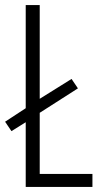

<svg xmlns="http://www.w3.org/2000/svg" viewBox="-22 -734 403 754"><path d="M79 0V-254L23 -219L-2 -256L79 -309V-714H134V-346L259 -424L284 -387L134 -291V-51H341V0Z"/></svg>

Font: Noto Sans Thai ExtCond Light
Style: Regular
Weight: 300
Width: 2
Designer: Monotype Design Team
Foundry: Monotype Imaging Inc.
Version: Version 2.002; ttfautohint (v1.8.4.7-5d5b)